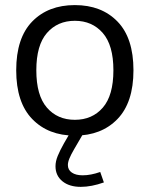

<svg xmlns="http://www.w3.org/2000/svg" viewBox="-20 -530 590 758"><path d="M375.7 148.9Q338.3 162.1 306.4 162.1Q279.2 162.1 263.6 151.3Q248 140.6 248 121.6Q248 110.2 254 95.6Q259.9 81 273 58.5L307.1 0L305.9 -1.1L253.4 -4.6V0L232.7 35.6Q216.9 63.7 208 85.3Q199.1 106.9 199.1 126.2Q199.1 163.3 226.3 185.5Q253.5 207.7 299 207.7Q340.9 207.7 390.1 190.2ZM275.5 -447.9Q343.8 -447.9 385.7 -399.8Q427.7 -351.7 427.7 -252.6Q427.7 -153.2 385.9 -105.1Q344.1 -57 275.5 -57Q206.9 -57 165.2 -105.1Q123.4 -153.2 123.4 -252.6Q123.4 -351.7 165.3 -399.8Q207.2 -447.9 275.5 -447.9ZM275.5 -509.9Q170.3 -509.9 107.1 -445Q44 -380.1 44 -252.6Q44 -125.3 107.3 -60Q170.6 5.4 275.5 5.4Q380.5 5.4 443.7 -60Q506.9 -125.3 506.9 -252.6Q506.9 -380.1 443.8 -445Q380.8 -509.9 275.5 -509.9Z"/></svg>

Font: Estedad VF
Style: Regular
Weight: 100
Designer: Amin Abedi
Version: Version 7.3